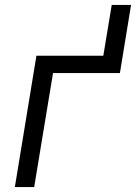

<svg xmlns="http://www.w3.org/2000/svg" viewBox="-20 -755 549 775"><path d="M40 0 127 -530H397L431 -735H509L464 -460H194L118 0Z"/></svg>

Font: Iosevka Curly Oblique
Style: Regular
Weight: 400
Italic angle: -9°
Monospace: yes
Designer: Belleve Invis
Foundry: Belleve Invis
Version: Version 11.1.0; ttfautohint (v1.8.3)